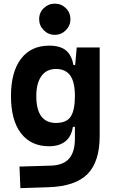

<svg xmlns="http://www.w3.org/2000/svg" viewBox="-20 -771 626 1025"><path d="M88.9 233.4 84 118.2 250 113.3Q318.4 111.3 349.1 75.4Q379.9 39.6 379.9 -30.3V-93.8H369.1Q361.3 -42 328.6 -16.1Q295.9 9.8 241.7 9.8Q145.5 9.8 92 -59.6Q38.6 -128.9 38.6 -258.3Q38.6 -386.7 92 -457Q145.5 -527.3 242.7 -527.3Q301.8 -527.3 332.3 -501.7Q362.8 -476.1 372.1 -423.8H381.3L389.6 -517.6H512.2V-45.9Q512.2 92.3 447.3 158Q382.3 223.6 240.2 228.5ZM379.9 -258.3Q379.9 -333.5 354.7 -368.2Q329.6 -402.8 278.8 -402.8Q228.5 -402.8 201.2 -365Q173.8 -327.1 173.8 -258.3Q173.8 -114.7 278.8 -114.7Q335.4 -114.7 357.7 -148.9Q379.9 -183.1 379.9 -258.3ZM272.5 -585Q238.3 -585 213.6 -609.6Q189 -634.3 189 -668.5Q189 -703.6 213.6 -727.5Q238.3 -751.5 272.5 -751.5Q307.1 -751.5 331.5 -727.5Q356 -703.6 356 -668.5Q356 -634.3 331.5 -609.6Q307.1 -585 272.5 -585Z"/></svg>

Font: Cascadia Code NF
Style: Bold
Weight: 700
Monospace: yes
Designer: Aaron Bell
Foundry: Saja Typeworks
Version: Version 2404.023; ttfautohint (v1.8.4)